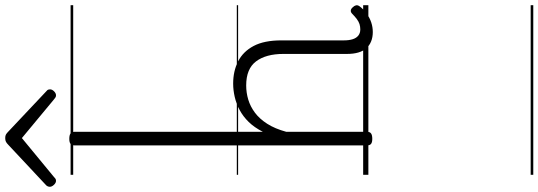

<svg xmlns="http://www.w3.org/2000/svg" viewBox="-731 -749 2067 737"><g transform="rotate(-90 302.5 -380.5)"><path d="M548 17Q528 17 512 10.5Q496 4 485.5 -8Q475 -20 469.5 -38.5Q464 -57 464 -82V-326Q464 -393 435.5 -431Q407 -469 343 -469Q315 -469 288.5 -461Q262 -453 238.5 -435.5Q215 -418 196 -388.5Q177 -359 165 -315V-4Q165 6 158.5 10.5Q152 15 138 15Q125 15 119 10.5Q113 6 113 -4V-1129Q113 -1139 119 -1143.5Q125 -1148 138 -1148Q152 -1148 158.5 -1143.5Q165 -1139 165 -1129V-405Q182 -438 203 -459.5Q224 -481 248.5 -494Q273 -507 299 -513Q325 -519 350 -519Q398 -519 435.5 -500Q473 -481 494.5 -440.5Q516 -400 516 -334V-94Q516 -74 520.5 -60Q525 -46 534.5 -38.5Q544 -31 558 -31Q569 -31 578.5 -34Q588 -37 598 -44.5Q608 -52 618 -62Q624 -68 630.5 -67.5Q637 -67 643 -60Q649 -54 650.5 -47.5Q652 -41 647 -34Q636 -19 619.5 -7Q603 5 585 11Q567 17 548 17ZM-23 -1199Q-31 -1199 -38.5 -1207Q-46 -1215 -46 -1223Q-46 -1226 -45 -1229Q-44 -1232 -41 -1236L115 -1382Q121 -1388 126.5 -1391Q132 -1394 141 -1394Q150 -1394 155 -1391Q160 -1388 166 -1382L322 -1235Q326 -1232 327 -1228.5Q328 -1225 328 -1222Q328 -1214 320.5 -1206.5Q313 -1199 305 -1199Q300 -1199 296.5 -1201.5Q293 -1204 288 -1208L141 -1330L-7 -1208Q-11 -1204 -14.5 -1201.5Q-18 -1199 -23 -1199ZM0 623H651V633H0ZM0 -20H651V0H0ZM0 -505H651V-500H0ZM0 -1143H651V-1133H0Z"/></g></svg>

Font: Playwrite CL Guides
Style: Regular
Weight: 400
Designer: Veronika Burian, José Scaglione
Foundry: TypeTogether
Version: Version 1.003